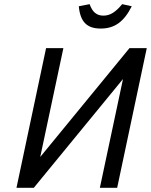

<svg xmlns="http://www.w3.org/2000/svg" viewBox="-20 -901 724 921"><path d="M684 -670H601L173 -148L284 -670H201L59 0H142L570 -522L459 0H542ZM358 -871 410 -881C423 -843 444 -826 476 -826C508 -826 535 -843 566 -881L612 -871C575 -797 530 -764 463 -764C396 -764 365 -797 358 -871Z"/></svg>

Font: LT Wave Mono
Style: Italic
Weight: 400
Designer: Daniel Lyons
Version: Version 2.5 (Glyphs App)